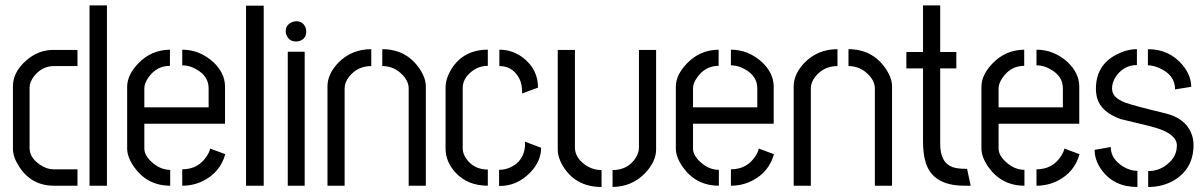

<svg xmlns="http://www.w3.org/2000/svg" viewBox="-20 -708 4590 732"><path d="M29.3 -141.6V-378.9Q29.3 -432.6 79.1 -476.6Q125 -517.6 182.6 -517.6H275.4V-456.1H183.6Q139.6 -455.1 109.4 -417Q92.8 -394.5 92.8 -374V-143.6Q92.8 -106.4 133.8 -79.1Q159.2 -62.5 183.6 -62.5H275.4V0H185.5Q99.6 0 52.7 -73.2Q29.3 -109.4 29.3 -141.6ZM321.3 0V-687.5H387.7V0Z M464.8 -141.6V-378.9Q465.8 -423.8 507.8 -466.8Q556.6 -517.6 627.9 -518.6V-457Q576.2 -457 544.9 -411.1Q530.3 -389.6 530.3 -371.1V-298.8H775.4V-371.1Q775.4 -418 727.5 -444.3Q702.1 -459 674.8 -459V-518.6Q741.2 -518.6 793.9 -470.7Q836.9 -429.7 837.9 -379.9V-236.3H530.3V-141.6Q530.3 -113.3 564.5 -85Q594.7 -60.5 628.9 -60.5V0Q542 0 491.2 -71.3Q464.8 -109.4 464.8 -141.6ZM674.8 0V-62.5Q736.3 -62.5 768.6 -113.3Q778.3 -127.9 781.2 -141.6L838.9 -120.1Q819.3 -50.8 754.9 -18.6Q717.8 0 674.8 0Z M918 0V-686.5H985.4V0Z M1069.3 -587.9Q1069.3 -614.3 1094.7 -624Q1102.5 -627 1109.4 -627Q1135.7 -627 1145.5 -601.6Q1147.5 -594.7 1147.5 -587.9Q1147.5 -560.5 1122.1 -551.8Q1115.2 -549.8 1109.4 -549.8Q1082 -549.8 1072.3 -574.2Q1069.3 -581.1 1069.3 -587.9ZM1077.1 0V-510.7H1141.6V0Z M1228.5 0V-378.9Q1228.5 -425.8 1270.5 -469.7Q1321.3 -520.5 1395.5 -520.5V-456.1Q1342.8 -456.1 1310.5 -415Q1293.9 -393.6 1293.9 -371.1V0ZM1437.5 -456.1V-520.5Q1527.3 -520.5 1578.1 -448.2Q1603.5 -411.1 1603.5 -378.9V0H1538.1V-371.1Q1538.1 -402.3 1505.9 -430.7Q1476.6 -456.1 1437.5 -456.1Z M1678.7 -141.6Q1678.7 -90.8 1717.8 -48.8Q1763.7 0 1839.8 0V-61.5Q1785.2 -61.5 1755.9 -105.5Q1744.1 -124 1744.1 -141.6V-373Q1744.1 -408.2 1778.3 -435.5Q1805.7 -457 1839.8 -457V-518.6Q1748 -518.6 1701.2 -445.3Q1679.7 -410.2 1678.7 -376ZM1883.8 -456.1Q1931.6 -456.1 1956.1 -415Q1967.8 -396.5 1969.7 -372.1Q1970.7 -367.2 1970.7 -351.6L2031.2 -374Q2031.2 -444.3 1973.6 -488.3Q1933.6 -518.6 1883.8 -518.6ZM1882.8 1Q1951.2 2 2002 -50.8Q2043 -93.8 2043 -144.5L1981.4 -168V-148.4Q1975.6 -93.8 1926.8 -70.3Q1905.3 -60.5 1882.8 -60.5Z M2106.4 -137.7V-517.6H2171.9V-145.5Q2171.9 -108.4 2210 -80.1Q2239.3 -59.6 2273.4 -59.6V4.9Q2179.7 4.9 2130.9 -67.4Q2106.4 -104.5 2106.4 -137.7ZM2315.4 4.9V-59.6Q2373 -59.6 2403.3 -105.5Q2416 -126 2416 -145.5V-517.6H2481.4V-137.7Q2481.4 -93.8 2441.4 -49.8Q2390.6 3.9 2315.4 4.9Z M2556.6 -141.6V-378.9Q2557.6 -423.8 2599.6 -466.8Q2648.4 -517.6 2719.7 -518.6V-457Q2668 -457 2636.7 -411.1Q2622.1 -389.6 2622.1 -371.1V-298.8H2867.2V-371.1Q2867.2 -418 2819.3 -444.3Q2793.9 -459 2766.6 -459V-518.6Q2833 -518.6 2885.7 -470.7Q2928.7 -429.7 2929.7 -379.9V-236.3H2622.1V-141.6Q2622.1 -113.3 2656.2 -85Q2686.5 -60.5 2720.7 -60.5V0Q2633.8 0 2583 -71.3Q2556.6 -109.4 2556.6 -141.6ZM2766.6 0V-62.5Q2828.1 -62.5 2860.4 -113.3Q2870.1 -127.9 2873 -141.6L2930.7 -120.1Q2911.1 -50.8 2846.7 -18.6Q2809.6 0 2766.6 0Z M3005.9 0V-378.9Q3005.9 -425.8 3047.9 -469.7Q3098.6 -520.5 3172.9 -520.5V-456.1Q3120.1 -456.1 3087.9 -415Q3071.3 -393.6 3071.3 -371.1V0ZM3214.8 -456.1V-520.5Q3304.7 -520.5 3355.5 -448.2Q3380.9 -411.1 3380.9 -378.9V0H3315.4V-371.1Q3315.4 -402.3 3283.2 -430.7Q3253.9 -456.1 3214.8 -456.1Z M3435.5 -447.3V-509.8H3499V-687.5H3564.5V-509.8H3626V-447.3H3564.5V-159.2Q3564.5 -86.9 3613.3 -70.3Q3632.8 -64.5 3658.2 -64.5H3667L3680.7 0H3654.3Q3535.2 -1 3508.8 -89.8Q3499 -122.1 3499 -168.9V-447.3Z M3721.7 -141.6V-378.9Q3722.7 -423.8 3764.6 -466.8Q3813.5 -517.6 3884.8 -518.6V-457Q3833 -457 3801.8 -411.1Q3787.1 -389.6 3787.1 -371.1V-298.8H4032.2V-371.1Q4032.2 -418 3984.4 -444.3Q3959 -459 3931.6 -459V-518.6Q3998 -518.6 4050.8 -470.7Q4093.8 -429.7 4094.7 -379.9V-236.3H3787.1V-141.6Q3787.1 -113.3 3821.3 -85Q3851.6 -60.5 3885.7 -60.5V0Q3798.8 0 3748 -71.3Q3721.7 -109.4 3721.7 -141.6ZM3931.6 0V-62.5Q3993.2 -62.5 4025.4 -113.3Q4035.2 -127.9 4038.1 -141.6L4095.7 -120.1Q4076.2 -50.8 4011.7 -18.6Q3974.6 0 3931.6 0Z M4153.3 -136.7 4214.8 -147.5Q4214.8 -100.6 4264.6 -71.3Q4291 -56.6 4316.4 -56.6V4.9Q4226.6 4.9 4179.7 -60.5Q4153.3 -96.7 4153.3 -136.7ZM4158.2 -370.1Q4158.2 -460 4238.3 -501Q4276.4 -520.5 4314.5 -520.5V-460Q4268.6 -460 4238.3 -421.9Q4219.7 -397.5 4219.7 -370.1Q4219.7 -335.9 4268.6 -317.4Q4298.8 -305.7 4420.9 -276.4Q4496.1 -258.8 4520.5 -203.1Q4530.3 -180.7 4530.3 -155.3Q4530.3 -65.4 4456.1 -20.5Q4412.1 4.9 4357.4 4.9V-55.7Q4405.3 -55.7 4440.4 -90.8Q4466.8 -117.2 4466.8 -153.3Q4466.8 -196.3 4386.7 -220.7Q4364.3 -227.5 4313.5 -239.3Q4272.5 -249 4252.9 -253.9Q4178.7 -280.3 4163.1 -333Q4158.2 -350.6 4158.2 -370.1ZM4356.4 -459V-520.5Q4439.5 -520.5 4490.2 -458Q4521.5 -418.9 4521.5 -377L4460 -367.2Q4460 -422.9 4398.4 -449.2Q4375 -459 4356.4 -459Z"/></svg>

Font: Post No Bills Colombo Medium
Style: Regular
Weight: 500
Designer: Kosala Senevirathne, Siva Puranthara, Lasantha Premarathna, Tharique Azeez
Foundry: Mooniak
Version: Version 1.220 ; ttfautohint (v1.6)